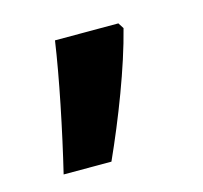

<svg xmlns="http://www.w3.org/2000/svg" viewBox="-52 -238 378 357"><g transform="rotate(-15 137.5 -59.5)"><path d="M202 -182H80C70 -113 50 -16 31 63H123C156 -10 191 -100 209 -171Z"/></g></svg>

Font: Noto Sans Malayalam UI SemiBold
Style: Regular
Weight: 600
Designer: Jelle Bosma - Monotype Design Team
Foundry: Monotype Imaging Inc.
Version: Version 2.104